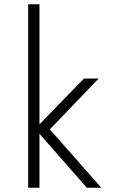

<svg xmlns="http://www.w3.org/2000/svg" viewBox="-20 -880 567 900"><path d="M112 0V-860H165V-297L373.5 -512H442.5L213.5 -273.5L455 0H387L165 -253V0Z"/></svg>

Font: Spartan Thin Light
Style: Regular
Weight: 300
Version: Version 1.004